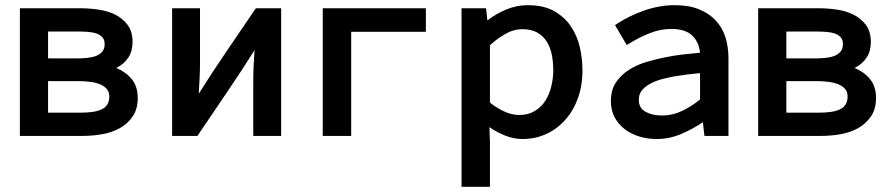

<svg xmlns="http://www.w3.org/2000/svg" viewBox="-20 -526 3468 743"><path d="M166 -300H279Q298 -300 317.5 -302Q337 -304 353 -310Q367 -316 376 -326.5Q385 -337 385 -355Q385 -372 376.5 -381.5Q368 -391 355 -396Q340 -401 321.5 -402.5Q303 -404 285 -404H166ZM166 -90H292Q315 -90 335 -92.5Q355 -95 370.5 -101.5Q386 -108 394.5 -120.5Q403 -133 403 -152Q403 -171 393 -182Q383 -193 367 -200Q349 -207 327.5 -209.5Q306 -212 287 -212H166ZM430 -263Q468 -247 490.5 -219Q513 -191 513 -147Q513 -104 493.5 -75.5Q474 -47 443.5 -30Q413 -13 375 -6.5Q337 0 300 0H57V-494H293Q325 -494 360.5 -489Q396 -484 425.5 -469.5Q455 -455 474 -429.5Q493 -404 493 -363Q493 -328 476.5 -303Q460 -278 430 -263Z M965 -332Q913 -249 858 -168.5Q803 -88 748 -6L744 0H646V-494H754V-287Q754 -256 752.5 -225Q751 -194 749 -163Q801 -246 856 -326.5Q911 -407 966 -488L970 -494H1068V0H960V-208Q960 -239 961.5 -270Q963 -301 965 -332Z M1229 0V-494H1628V-403H1339V0Z M1876 -129Q1899 -110 1929.5 -95.5Q1960 -81 1989 -81Q2024 -81 2049.5 -96.5Q2075 -112 2090.5 -136.5Q2106 -161 2113.5 -192Q2121 -223 2121 -254Q2121 -285 2115.5 -313.5Q2110 -342 2096.5 -364Q2083 -386 2060 -399.5Q2037 -413 2002 -413Q1967 -413 1934.5 -394Q1902 -375 1876 -351ZM1874 -34Q1874 -19 1875 -4Q1876 11 1876 26V197H1766V-494H1861L1866 -447Q1898 -472 1938.5 -489Q1979 -506 2022 -506Q2084 -506 2124.5 -483Q2165 -460 2189.5 -423.5Q2214 -387 2224 -342.5Q2234 -298 2234 -254Q2234 -224 2229 -194Q2224 -164 2212 -135Q2200 -104 2180 -77.5Q2160 -51 2133.5 -31Q2107 -11 2074 0.5Q2041 12 2002 12Q1968 12 1934.5 -1.5Q1901 -15 1874 -34Z M2689 -243Q2665 -241 2641 -238Q2617 -235 2593 -231Q2570 -227 2544.5 -220.5Q2519 -214 2498 -203Q2477 -192 2464.5 -177Q2452 -162 2452 -140Q2452 -108 2478 -93.5Q2504 -79 2542 -79Q2583 -79 2620 -97Q2657 -115 2689 -141ZM2700 -53Q2662 -27 2616 -7.5Q2570 12 2521 12Q2485 12 2453 2Q2421 -8 2397 -26.5Q2373 -45 2358.5 -72Q2344 -99 2344 -135Q2344 -178 2363.5 -207Q2383 -236 2413.5 -255.5Q2444 -275 2481 -286Q2518 -297 2553 -304Q2587 -311 2620.5 -315Q2654 -319 2689 -322Q2684 -366 2657 -390Q2630 -414 2578 -414Q2536 -414 2495.5 -398Q2455 -382 2419 -360L2405 -352L2360 -429L2371 -436Q2417 -466 2475 -486Q2533 -506 2591 -506Q2645 -506 2684 -490.5Q2723 -475 2749 -447.5Q2775 -420 2787 -382.5Q2799 -345 2799 -300V0H2706Z M3023 -300H3136Q3155 -300 3174.5 -302Q3194 -304 3210 -310Q3224 -316 3233 -326.5Q3242 -337 3242 -355Q3242 -372 3233.5 -381.5Q3225 -391 3212 -396Q3197 -401 3178.5 -402.5Q3160 -404 3142 -404H3023ZM3023 -90H3149Q3172 -90 3192 -92.5Q3212 -95 3227.5 -101.5Q3243 -108 3251.5 -120.5Q3260 -133 3260 -152Q3260 -171 3250 -182Q3240 -193 3224 -200Q3206 -207 3184.5 -209.5Q3163 -212 3144 -212H3023ZM3287 -263Q3325 -247 3347.5 -219Q3370 -191 3370 -147Q3370 -104 3350.5 -75.5Q3331 -47 3300.5 -30Q3270 -13 3232 -6.5Q3194 0 3157 0H2914V-494H3150Q3182 -494 3217.5 -489Q3253 -484 3282.5 -469.5Q3312 -455 3331 -429.5Q3350 -404 3350 -363Q3350 -328 3333.5 -303Q3317 -278 3287 -263Z"/></svg>

Font: Codetta
Style: Bold
Weight: 700
Designer: Ulrich Proeller
Foundry: PROSA GmbH
Version: Version 2.00;September 29, 2018;FontCreator 11.5.0.2427 64-b